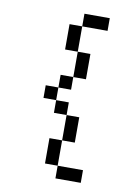

<svg xmlns="http://www.w3.org/2000/svg" viewBox="-90 -748 680 933"><g transform="rotate(10 250.0 -282.0)"><path d="M375 125V62.5H250V125ZM375 -625V-687.5H250V-625H187.5Q187.5 -625 187.5 -500H250Q250 -500 250 -375H187.5V-312.5H125V-250H187.5V-187.5H250Q250 -187.5 250 -62.5H187.5Q187.5 -62.5 187.5 62.5H250Q250 62.5 250 -62.5H312.5Q312.5 -62.5 312.5 -187.5H250V-250H187.5V-312.5H250V-375H312.5Q312.5 -375 312.5 -500H250Q250 -500 250 -625Z"/></g></svg>

Font: UnifontExMono
Style: Regular
Weight: 500
Version: Version 15.0.06